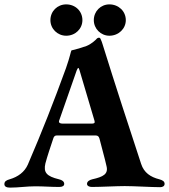

<svg xmlns="http://www.w3.org/2000/svg" viewBox="-24 -851 771 876"><path d="M278 -688C320 -688 352 -720 352 -759C352 -800 320 -831 278 -831C238 -831 206 -800 206 -759C206 -720 238 -688 278 -688ZM475 -688C517 -688 550 -720 550 -759C550 -800 517 -831 475 -831C436 -831 404 -800 404 -759C404 -720 436 -688 475 -688ZM22 5C62 5 97 -1 137 -1C177 -1 207 2 246 2C261 2 269 -3 269 -12C269 -23 259 -30 245 -33C187 -47 174 -65 183 -105C192 -139 206 -180 218 -216C221 -227 225 -233 235 -233H412C423 -233 427 -228 430 -218C440 -177 454 -130 462 -93C471 -57 447 -44 397 -33C384 -30 373 -23 373 -12C373 -3 383 2 395 2C436 2 506 -2 545 -2C590 -2 667 3 707 3C718 3 727 -2 727 -12C727 -24 717 -29 703 -33C663 -43 633 -63 620 -103C564 -273 501 -466 445 -646C442 -657 439 -664 435 -673C433 -678 430 -679 427 -679C425 -679 422 -678 419 -676C411 -667 393 -650 370 -641C345 -632 327 -627 302 -621C299 -617 296 -594 277 -540C221 -386 168 -251 103 -100C88 -66 58 -44 20 -33C6 -29 -4 -24 -4 -11C-4 1 7 5 22 5ZM263 -287C254 -287 245 -289 245 -296C245 -299 246 -302 247 -304L326 -530C329 -536 331 -541 333 -541C335 -541 337 -537 339 -530L406 -304C407 -300 408 -298 408 -294C408 -289 404 -287 393 -287Z"/></svg>

Font: EB Garamond
Style: Bold
Weight: 700
Designer: Georg Duffner and Octavio Pardo
Foundry: Georg Duffner
Version: Version 1.000;PS 001.000;hotconv 1.0.88;makeotf.lib2.5.64775